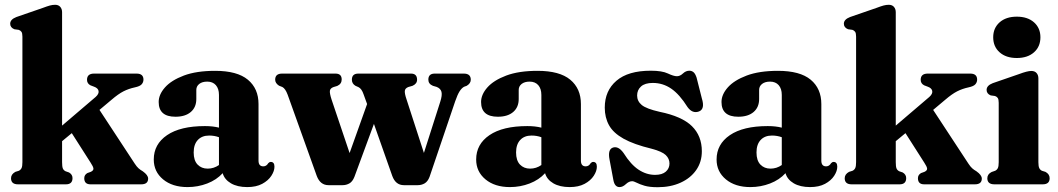

<svg xmlns="http://www.w3.org/2000/svg" viewBox="-20 -769 4415 801"><path d="M55 0Q26 0 26 -25.5Q26 -42 44 -52L58.5 -56.5Q66 -60 69.8 -67.5Q73.5 -75 73.5 -92.5V-616Q73.5 -630.5 69.5 -636.2Q65.5 -642 58 -644.5L40 -647Q22.5 -654 22.5 -670Q22.5 -688 48.5 -698L158.5 -736Q177 -743 188 -746Q199 -749 210 -749Q224 -749 231.5 -740.2Q239 -731.5 239 -718V-245L379 -364.5Q393.5 -377.5 391.2 -389.5Q389 -401.5 372 -407.5L357.5 -413Q343 -420.5 343 -436Q343 -462 372.5 -462H549.5Q578.5 -462 578.5 -437Q578.5 -426 571.2 -417.5Q564 -409 542.5 -404.5Q517 -399 495.2 -388Q473.5 -377 445 -352.5L395 -310.5L542 -86.5Q550.5 -73.5 557.8 -67Q565 -60.5 575.5 -54.5Q598 -38.5 598 -24Q598 0 569 0H357.5Q331.5 0 331.5 -25.5Q331.5 -39.5 344.5 -47L358.5 -52Q370.5 -57.5 369.8 -65.8Q369 -74 358 -90.5L279.5 -213.5L239 -180V-92.5Q239 -74 242.2 -66.2Q245.5 -58.5 253.5 -54.5L268 -49.5Q282.5 -41 282.5 -26Q282.5 0 255 0Z M621.5 -103.5Q621.5 -167.5 677 -205.2Q732.5 -243 835 -243Q868 -243 893.5 -236.5V-373Q893.5 -399 880.5 -413.8Q867.5 -428.5 844.5 -428.5Q823.5 -428.5 811.2 -418.8Q799 -409 799 -394V-356Q799 -321.5 776 -301.8Q753 -282 712 -282Q642 -282 642 -343.5Q642 -374.5 668.2 -404.2Q694.5 -434 747 -453.8Q799.5 -473.5 877.5 -473.5Q969.5 -473.5 1014 -436.5Q1058.5 -399.5 1058.5 -335V-99Q1058.5 -75 1078.5 -75Q1091.5 -75 1099 -88Q1104 -93.5 1109.5 -93.5Q1125 -93.5 1125 -73.5Q1125 -55.5 1112 -35.5Q1099 -15.5 1073.8 -2Q1048.5 11.5 1011.5 11.5Q970.5 11.5 943.5 -4.2Q916.5 -20 909 -46.5Q883.5 -18.5 844.5 -3.5Q805.5 11.5 762.5 11.5Q699 11.5 660.2 -20.8Q621.5 -53 621.5 -103.5ZM788 -133Q788 -99.5 804.2 -82.5Q820.5 -65.5 846.5 -65.5Q872 -65.5 893.5 -80.5V-196.5Q874.5 -203.5 852.5 -203.5Q822.5 -203.5 805.2 -185Q788 -166.5 788 -133Z M1409.5 3.5H1350.5Q1316 3.5 1301.5 -35L1180 -374Q1170.5 -399.5 1158 -406L1144 -411.5Q1128 -422 1128 -436.5Q1128 -462 1157 -462H1379.5Q1405.5 -462 1405.5 -437.5Q1405.5 -419 1387 -410.5L1372 -406Q1357.5 -401 1356.2 -390Q1355 -379 1363.5 -353L1438.5 -130.5L1511.5 -335L1497 -375Q1489 -399 1475.5 -405.5L1463 -411Q1448 -420 1448 -436.5Q1448 -462 1475 -462H1694.5Q1720 -462 1720 -436.5Q1720 -419.5 1701 -411L1683.5 -406Q1669.5 -400.5 1668.8 -389.2Q1668 -378 1676 -354.5L1748.5 -131L1816.5 -344Q1825.5 -371.5 1821.8 -385.8Q1818 -400 1801.5 -406.5L1786 -411Q1767 -419 1767 -436.5Q1767 -462 1793.5 -462H1915Q1944 -462 1944 -436.5Q1944 -421 1927 -411L1916 -407Q1906 -401.5 1897.2 -387.8Q1888.5 -374 1879 -346.5L1772 -31Q1764.5 -11.5 1751.5 -4Q1738.5 3.5 1723 3.5H1665Q1630.5 3.5 1616.5 -35L1540 -252L1458.5 -31Q1450.5 -11 1437.5 -3.8Q1424.5 3.5 1409.5 3.5Z M1966.5 -103.5Q1966.5 -167.5 2022 -205.2Q2077.5 -243 2180 -243Q2213 -243 2238.5 -236.5V-373Q2238.5 -399 2225.5 -413.8Q2212.5 -428.5 2189.5 -428.5Q2168.5 -428.5 2156.2 -418.8Q2144 -409 2144 -394V-356Q2144 -321.5 2121 -301.8Q2098 -282 2057 -282Q1987 -282 1987 -343.5Q1987 -374.5 2013.2 -404.2Q2039.5 -434 2092 -453.8Q2144.5 -473.5 2222.5 -473.5Q2314.5 -473.5 2359 -436.5Q2403.5 -399.5 2403.5 -335V-99Q2403.5 -75 2423.5 -75Q2436.5 -75 2444 -88Q2449 -93.5 2454.5 -93.5Q2470 -93.5 2470 -73.5Q2470 -55.5 2457 -35.5Q2444 -15.5 2418.8 -2Q2393.5 11.5 2356.5 11.5Q2315.5 11.5 2288.5 -4.2Q2261.5 -20 2254 -46.5Q2228.5 -18.5 2189.5 -3.5Q2150.5 11.5 2107.5 11.5Q2044 11.5 2005.2 -20.8Q1966.5 -53 1966.5 -103.5ZM2133 -133Q2133 -99.5 2149.2 -82.5Q2165.5 -65.5 2191.5 -65.5Q2217 -65.5 2238.5 -80.5V-196.5Q2219.5 -203.5 2197.5 -203.5Q2167.5 -203.5 2150.2 -185Q2133 -166.5 2133 -133Z M2713 -39.5Q2742.5 -39.5 2757.8 -53Q2773 -66.5 2773 -87Q2773 -107 2757.5 -122Q2742 -137 2698.5 -148.5Q2624 -166.5 2581.2 -190.5Q2538.5 -214.5 2520.8 -246.5Q2503 -278.5 2503 -320Q2503 -390.5 2551.8 -432.2Q2600.5 -474 2695 -474Q2742 -474 2766.2 -462.5Q2790.5 -451 2804 -451Q2817 -451 2829.2 -462.5Q2841.5 -474 2856 -474Q2865.5 -474 2873 -468Q2880.5 -462 2886 -445.5L2908 -358.5Q2922 -314 2896 -304Q2869 -294 2848.5 -322Q2815 -375.5 2780.2 -399.2Q2745.5 -423 2703.5 -423Q2670.5 -423 2654.2 -408.2Q2638 -393.5 2638 -370.5Q2638 -347 2657.2 -331Q2676.5 -315 2732 -302.5Q2825 -283.5 2866.5 -242.8Q2908 -202 2908 -138Q2908 -93 2884.2 -59.2Q2860.5 -25.5 2819 -6.8Q2777.5 12 2724 12Q2689.5 12 2668.8 5.8Q2648 -0.5 2636 -6.8Q2624 -13 2617 -13Q2604 -13 2591 -0.8Q2578 11.5 2564.5 11.5Q2544.5 11.5 2539 -17.5L2523 -103Q2514.5 -146 2537.5 -153.5Q2560 -160.5 2581.5 -130.5Q2612 -82 2644.5 -60.8Q2677 -39.5 2713 -39.5Z M2969.5 -103.5Q2969.5 -167.5 3025 -205.2Q3080.5 -243 3183 -243Q3216 -243 3241.5 -236.5V-373Q3241.5 -399 3228.5 -413.8Q3215.5 -428.5 3192.5 -428.5Q3171.5 -428.5 3159.2 -418.8Q3147 -409 3147 -394V-356Q3147 -321.5 3124 -301.8Q3101 -282 3060 -282Q2990 -282 2990 -343.5Q2990 -374.5 3016.2 -404.2Q3042.5 -434 3095 -453.8Q3147.5 -473.5 3225.5 -473.5Q3317.5 -473.5 3362 -436.5Q3406.5 -399.5 3406.5 -335V-99Q3406.5 -75 3426.5 -75Q3439.5 -75 3447 -88Q3452 -93.5 3457.5 -93.5Q3473 -93.5 3473 -73.5Q3473 -55.5 3460 -35.5Q3447 -15.5 3421.8 -2Q3396.5 11.5 3359.5 11.5Q3318.5 11.5 3291.5 -4.2Q3264.5 -20 3257 -46.5Q3231.5 -18.5 3192.5 -3.5Q3153.5 11.5 3110.5 11.5Q3047 11.5 3008.2 -20.8Q2969.5 -53 2969.5 -103.5ZM3136 -133Q3136 -99.5 3152.2 -82.5Q3168.5 -65.5 3194.5 -65.5Q3220 -65.5 3241.5 -80.5V-196.5Q3222.5 -203.5 3200.5 -203.5Q3170.5 -203.5 3153.2 -185Q3136 -166.5 3136 -133Z M3533 0Q3504 0 3504 -25.5Q3504 -42 3522 -52L3536.5 -56.5Q3544 -60 3547.8 -67.5Q3551.5 -75 3551.5 -92.5V-616Q3551.5 -630.5 3547.5 -636.2Q3543.5 -642 3536 -644.5L3518 -647Q3500.5 -654 3500.5 -670Q3500.5 -688 3526.5 -698L3636.5 -736Q3655 -743 3666 -746Q3677 -749 3688 -749Q3702 -749 3709.5 -740.2Q3717 -731.5 3717 -718V-245L3857 -364.5Q3871.5 -377.5 3869.2 -389.5Q3867 -401.5 3850 -407.5L3835.5 -413Q3821 -420.5 3821 -436Q3821 -462 3850.5 -462H4027.5Q4056.5 -462 4056.5 -437Q4056.5 -426 4049.2 -417.5Q4042 -409 4020.5 -404.5Q3995 -399 3973.2 -388Q3951.5 -377 3923 -352.5L3873 -310.5L4020 -86.5Q4028.5 -73.5 4035.8 -67Q4043 -60.5 4053.5 -54.5Q4076 -38.5 4076 -24Q4076 0 4047 0H3835.5Q3809.5 0 3809.5 -25.5Q3809.5 -39.5 3822.5 -47L3836.5 -52Q3848.5 -57.5 3847.8 -65.8Q3847 -74 3836 -90.5L3757.5 -213.5L3717 -180V-92.5Q3717 -74 3720.2 -66.2Q3723.5 -58.5 3731.5 -54.5L3746 -49.5Q3760.5 -41 3760.5 -26Q3760.5 0 3733 0Z M4222 -527Q4177 -527 4150.2 -550.8Q4123.5 -574.5 4123.5 -613.5Q4123.5 -652 4150.2 -675.8Q4177 -699.5 4222 -699.5Q4267 -699.5 4293.8 -675.8Q4320.5 -652 4320.5 -613.5Q4320.5 -574.5 4293.8 -550.8Q4267 -527 4222 -527ZM4312 -442V-92.5Q4312 -75 4315.8 -67.5Q4319.5 -60 4327 -56.5L4341.5 -52Q4359 -42.5 4359 -25.5Q4359 0 4330 0H4128.5Q4099 0 4099 -25.5Q4099 -42.5 4117 -51.5L4131.5 -56.5Q4139 -60 4142.8 -67.5Q4146.5 -75 4146.5 -92.5V-340Q4146.5 -354.5 4142.5 -360.2Q4138.5 -366 4131 -368.5L4113 -371Q4096 -378 4096 -394Q4096 -412 4121.5 -422L4231.5 -460Q4266 -473 4282.5 -473Q4297 -473 4304.5 -464.2Q4312 -455.5 4312 -442Z"/></svg>

Font: Fraunces 72pt S050
Style: Bold
Weight: 700
Version: Version 1.000; ttfautohint (v1.8.3)